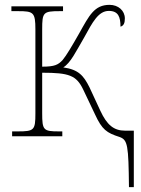

<svg xmlns="http://www.w3.org/2000/svg" viewBox="-20 -562 582 792"><path d="M512 210H532V-23H496C449 -23 421 -47 394 -105L349 -202C325 -250 304 -275 241 -284C271 -302 293 -349 327 -407C362 -471 386 -517 429 -517C468 -517 477 -492 477 -452C491 -456 495 -468 495 -486C495 -518 468 -542 432 -542C369 -542 348 -498 307 -425C278 -374 254 -333 238 -314C220 -295 206 -287 154 -287V-441C154 -511 158 -516 227 -516H240V-536H27V-516H55C118 -516 126 -511 126 -441V-94C126 -25 121 -20 53 -20H30V0H237V-20H223C159 -20 154 -25 154 -95V-262C265 -262 295 -251 323 -193L372 -90C401 -27 420 -14 473 3C507 15 510 37 512 210Z"/></svg>

Font: Noto Serif SemiCondensed Thin
Style: Regular
Weight: 100
Width: 4
Designer: Monotype Design Team
Foundry: Monotype Imaging Inc.
Version: Version 2.015